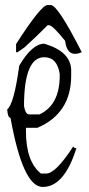

<svg xmlns="http://www.w3.org/2000/svg" viewBox="-20 -739 356 769"><path d="M157.2 -564Q265.1 -532.2 265.1 -456.1V-436Q265.1 -285.2 129.9 -227.1H84V-212.9Q84 -91.8 144 -43.9H165Q203.1 -43.9 272.9 -151.9L278.8 -146H286.1Q237.8 9.8 150.9 9.8Q71.8 9.8 22 -267.1Q11.2 -267.1 8.8 -300.8Q36.1 -321.8 57.1 -476.1Q108.9 -564 157.2 -564ZM76.2 -314Q82 -280.8 97.2 -280.8H138.2Q219.2 -318.8 219.2 -436V-442.9Q209 -509.8 157.2 -509.8Q76.2 -509.8 76.2 -314ZM170.4 -718.8H183.6Q211.4 -718.8 307.6 -529.8Q249.5 -504.9 240.7 -575.7Q192.4 -635.7 177.7 -637.7H170.4Q129.4 -595.7 77.6 -548.8L50.3 -529.8H44.4V-562.5Q144.5 -718.8 170.4 -718.8Z"/></svg>

Font: Loved by the King
Style: Regular
Weight: 400
Designer: Kimberly Geswein
Foundry: Kimberly Geswein
Version: Version 1.002 2006